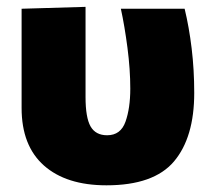

<svg xmlns="http://www.w3.org/2000/svg" viewBox="-20 -526 618 560"><path d="M290.5 14.5Q173.5 14.5 108.2 -43.2Q43 -101 43 -211V-500.5L229.5 -506V-243Q229.5 -183 244.2 -157.2Q259 -131.5 292.5 -131.5Q332 -131.5 346 -171Q360 -210.5 360 -267.5Q360 -323 351.8 -386.5Q343.5 -450 332.5 -500.5H518.5Q531.5 -447 539 -384.8Q546.5 -322.5 546.5 -255Q546.5 -125 487.5 -55.2Q428.5 14.5 290.5 14.5Z"/></svg>

Font: Heraclito ExtraBold
Style: Regular
Weight: 800
Designer: Kostas Bartsokas (font) & Cristiano Sobral (main changes)
Foundry: Kostas Bartsokas (font) & Cristiano Sobral (main changes)
Version: Version 1.00;July 8, 2020;FontCreator 13.0.0.2655 64-bit